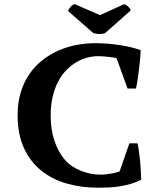

<svg xmlns="http://www.w3.org/2000/svg" viewBox="-20 -878 762 910"><path d="M593.3 -198.7H631.8Q635.3 -183.6 638.4 -162.1Q641.6 -140.6 643.8 -116.9Q646 -93.3 647.5 -69.6Q648.9 -45.9 648.9 -26.4Q624.5 -13.7 599.1 -6.3Q573.7 1 547.9 5.1Q522 9.3 495.8 10.5Q469.7 11.7 444.3 11.7Q365.7 11.7 296.4 -8.1Q227.1 -27.8 175.3 -69.6Q123.5 -111.3 93.5 -176.3Q63.5 -241.2 63.5 -332Q63.5 -392.1 78.4 -440.7Q93.3 -489.3 119.4 -527.1Q145.5 -564.9 180.7 -592.5Q215.8 -620.1 256.6 -638.2Q297.4 -656.2 341.8 -664.8Q386.2 -673.3 430.7 -673.3Q461.4 -673.3 493.2 -670.7Q524.9 -668 553.7 -663.3Q582.5 -658.7 606.4 -652.6Q630.4 -646.5 646.5 -640.1Q646.5 -627 644.5 -603.5Q642.6 -580.1 639.4 -553.7Q636.2 -527.3 632.3 -501.7Q628.4 -476.1 624.5 -458.5H584.5L532.7 -601.6Q528.3 -603.5 518.1 -605.2Q507.8 -606.9 495.1 -608.4Q482.4 -609.9 469.5 -610.8Q456.5 -611.8 446.3 -611.8Q420.9 -611.8 394.3 -605Q367.7 -598.1 342.5 -583.5Q317.4 -568.8 295.2 -546.4Q272.9 -523.9 256.3 -492.7Q239.7 -461.4 230 -420.9Q220.2 -380.4 220.2 -330.6Q220.2 -262.2 238.5 -209.2Q256.8 -156.2 287.1 -121.1Q302.2 -103.5 321.8 -90.3Q341.3 -77.1 363.8 -68.4Q386.2 -59.6 409.9 -54.9Q433.6 -50.3 457 -50.3Q470.2 -50.3 484.1 -52Q498 -53.7 510.5 -55.9Q522.9 -58.1 532.7 -60.8Q542.5 -63.5 546.9 -65.9ZM567.4 -857.9Q575.2 -857.9 586.2 -847.9Q597.2 -837.9 599.6 -828.6L479.5 -722.2Q476.1 -719.7 468.5 -718.3Q460.9 -716.8 451.9 -716.8Q442.9 -716.8 434.8 -718.3Q426.8 -719.7 420.9 -722.2L302.7 -825.7Q305.7 -835.9 315.7 -846.9Q325.7 -857.9 335.4 -857.9L454.1 -806.2Z"/></svg>

Font: PT Astra Serif
Style: Bold
Weight: 700
Designer: A.Korolkova, I. Chaeva
Foundry: ParaType Ltd
Version: Version 1.002